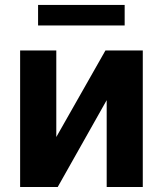

<svg xmlns="http://www.w3.org/2000/svg" viewBox="-20 -747 651 767"><path d="M60.4 0V-545.5H204.9V-199.6L401.3 -545.5H550.4V0H406.2V-346.9L210.6 0ZM132.1 -645.2V-727.3H478V-645.2Z"/></svg>

Font: Cannonade
Style: Bold
Weight: 700
Designer: Rasmus Andersson
Foundry: rsms
Version: Version 3.012;git-f93a4a705